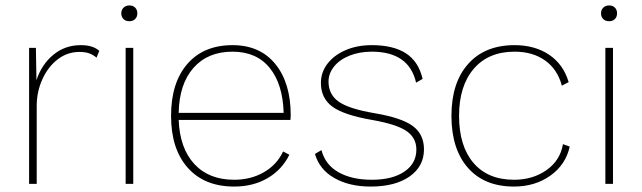

<svg xmlns="http://www.w3.org/2000/svg" viewBox="-20 -676 2360 706"><path d="M345 -489 335 -464Q323 -474 309 -479.5Q295 -485 271 -485Q228 -485 192.5 -458Q157 -431 136 -385Q115 -339 115 -287V0H87V-500H112L114 -381Q133 -439 176 -474.5Q219 -510 277 -510Q322 -510 345 -489Z M426 -627Q426 -640 434.5 -648Q443 -656 456 -656Q469 -656 477 -648Q485 -640 485 -627Q485 -614 477 -606Q469 -598 456 -598Q442 -598 434 -606Q426 -614 426 -627ZM470 0H442V-500H470Z M1048 -235H637Q641 -131 694.5 -73Q748 -15 841 -15Q902 -15 950 -42.5Q998 -70 1021 -119L1044 -107Q1017 -52 964 -21Q911 10 841 10Q732 10 670.5 -59Q609 -128 609 -250Q609 -372 669 -441Q729 -510 835 -510Q936 -510 992.5 -440.5Q1049 -371 1049 -252ZM637 -261H1023Q1020 -367 971.5 -426.5Q923 -486 835 -486Q744 -486 691.5 -426.5Q639 -367 637 -261Z M1138 -110 1162 -124Q1176 -70 1225 -42.5Q1274 -15 1347 -15Q1423 -15 1467 -45Q1511 -75 1511 -126Q1511 -169 1475 -194Q1439 -219 1348 -235Q1244 -253 1202 -284Q1160 -315 1160 -371Q1160 -410 1184 -441.5Q1208 -473 1250.5 -491.5Q1293 -510 1347 -510Q1426 -510 1472.5 -480Q1519 -450 1534 -386L1510 -372Q1484 -486 1347 -486Q1302 -486 1265.5 -471.5Q1229 -457 1208.5 -431.5Q1188 -406 1188 -376Q1188 -329 1225 -302.5Q1262 -276 1356 -260Q1457 -243 1498 -212.5Q1539 -182 1539 -127Q1539 -64 1486 -27Q1433 10 1343 10Q1265 10 1210 -21Q1155 -52 1138 -110Z M2071 -374 2046 -361Q2030 -421 1984.5 -453.5Q1939 -486 1872 -486Q1776 -486 1722 -423Q1668 -360 1668 -250Q1668 -139 1721 -77Q1774 -15 1870 -15Q1939 -15 1989.5 -50.5Q2040 -86 2050 -146L2075 -137Q2060 -70 2003.5 -30Q1947 10 1870 10Q1761 10 1700.5 -59Q1640 -128 1640 -250Q1640 -372 1701.5 -441Q1763 -510 1872 -510Q1947 -510 1999.5 -474.5Q2052 -439 2071 -374Z M2190 -627Q2190 -640 2198.5 -648Q2207 -656 2220 -656Q2233 -656 2241 -648Q2249 -640 2249 -627Q2249 -614 2241 -606Q2233 -598 2220 -598Q2206 -598 2198 -606Q2190 -614 2190 -627ZM2234 0H2206V-500H2234Z"/></svg>

Font: Work Sans ExtraLight
Style: Regular
Weight: 280
Designer: Wei Huang
Foundry: Wei Huang
Version: Version 1.500